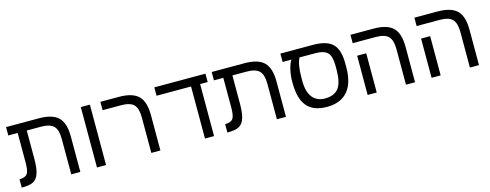

<svg xmlns="http://www.w3.org/2000/svg" viewBox="-24 -1214 4692 1839"><g transform="rotate(-15 2322.0 -294.5)"><path d="M128 -214V-516H35V-599H359Q494 -599 552.5 -541.5Q611 -484 611 -351V0H521V-352Q521 -442 484.5 -479Q448 -516 358 -516H218V-232Q218 -143 201 -92Q185 -42 148.5 -21Q112 0 35 0H30V-83H38Q90 -86 108.5 -112Q127 -138 128 -214Z M776 0V-599H866V0Z M1405 -351V0H1315V-352Q1315 -442 1279 -479Q1243 -516 1153 -516H970V-599H1154Q1289 -599 1347 -541Q1405 -484 1405 -351Z M1937 -516V0H1847V-516H1505V-599H2012V-516Z M2167 -214V-516H2074V-599H2398Q2533 -599 2591.5 -541.5Q2650 -484 2650 -351V0H2560V-352Q2560 -442 2523.5 -479Q2487 -516 2397 -516H2257V-232Q2257 -143 2240 -92Q2224 -42 2187.5 -21Q2151 0 2074 0H2069V-83H2077Q2129 -86 2147.5 -112Q2166 -138 2167 -214Z M2795 -297V-314Q2795 -371 2809 -432Q2824 -491 2843 -516H2755V-599H3079Q3214 -599 3272.5 -541.5Q3331 -484 3331 -351V-308Q3331 -152 3261 -71Q3191 10 3056 10Q2922 10 2858.5 -65.5Q2795 -141 2795 -297ZM3078 -516H2923Q2890 -458 2890 -318V-292Q2890 -185 2933.5 -129Q2977 -73 3058 -73Q3151 -73 3193 -128.5Q3235 -184 3235 -309V-352Q3235 -443 3200.5 -479.5Q3166 -516 3078 -516Z M3550 -389V0H3460V-389ZM3930 -351V0H3840V-352Q3840 -442 3803.5 -479Q3767 -516 3678 -516H3450V-599H3679Q3814 -599 3872 -541Q3930 -484 3930 -351Z M4184 -389V0H4094V-389ZM4564 -351V0H4474V-352Q4474 -442 4437.5 -479Q4401 -516 4312 -516H4084V-599H4313Q4448 -599 4506 -541Q4564 -484 4564 -351Z"/></g></svg>

Font: Libra Sans
Style: Regular
Weight: 400
Foundry: Context Ltd
Version: Version 1.002